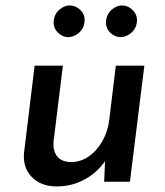

<svg xmlns="http://www.w3.org/2000/svg" viewBox="-20 -656 594 693"><path d="M185 17Q128 17 94.5 -17.5Q61 -52 67 -107L105 -419H207L173 -143Q171 -112 186 -92Q201 -72 236 -71Q271 -71 300.5 -91.5Q330 -112 350 -147.5Q370 -183 375 -229L398 -419H501L449 0H356L360 -96L364 -82Q347 -54 320 -31.5Q293 -9 258.5 4Q224 17 185 17ZM174 -582Q177 -607 196 -622.5Q215 -638 236 -636Q256 -635 272 -618Q288 -601 285 -576Q282 -551 263 -536Q244 -521 224 -522Q203 -523 187 -540.5Q171 -558 174 -582ZM363 -582Q366 -607 385 -622.5Q404 -638 425 -636Q445 -635 461 -617.5Q477 -600 474 -576Q471 -551 452 -536Q433 -521 413 -522Q392 -523 376 -540Q360 -557 363 -582Z"/></svg>

Font: Josefin Sans Thin Medium
Style: Italic
Weight: 500
Italic angle: -7°
Version: Version 2.000